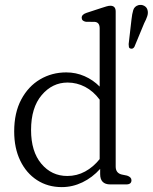

<svg xmlns="http://www.w3.org/2000/svg" viewBox="-20 -754 625 785"><path d="M38 -216.5Q38 -293 66.8 -347Q95.5 -401 143.8 -429.5Q192 -458 251 -458Q290.5 -458 325.8 -442.5Q361 -427 387.5 -400V-638Q387.5 -662.5 368 -664.5L331 -665Q314 -668 314 -681.5Q314 -695 334 -701.5L395 -721.5Q407 -725.5 415.8 -728Q424.5 -730.5 431 -730.5Q453 -730.5 453 -707V-73Q453 -46.5 477.5 -40.5L499.5 -36Q517.5 -30 517.5 -17Q517.5 0 496 0H431Q389.5 0 389.5 -42V-63.5Q357.5 -28 317 -8.5Q276.5 11 232.5 11Q175.5 11 131.5 -17.5Q87.5 -46 62.8 -97.2Q38 -148.5 38 -216.5ZM107 -222.5Q107 -134.5 149 -84.5Q191 -34.5 255 -34.5Q294.5 -34.5 328 -52.8Q361.5 -71 387.5 -103.5V-346.5Q362 -381 328 -398.8Q294 -416.5 256.5 -416.5Q194 -416.5 150.5 -365.2Q107 -314 107 -222.5ZM517.5 -673.5Q520 -697.5 524.8 -712.8Q529.5 -728 546 -733Q559 -736 569.5 -730.2Q580 -724.5 583 -713.5Q586.5 -701.5 582.2 -688.2Q578 -675 569.5 -659L529.5 -562.5Q523.5 -552.5 513.5 -555.5Q508 -557 507 -562.2Q506 -567.5 506 -573.5Z"/></svg>

Font: Fraunces 72pt S100 Light
Style: Regular
Weight: 300
Version: Version 1.000; ttfautohint (v1.8.3)